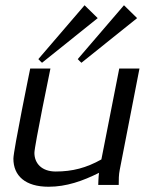

<svg xmlns="http://www.w3.org/2000/svg" viewBox="-20 -704 610 731"><path d="M31 -100C31 -35 76 7 165 7C233 7 295 -15 357 -46C355 -35 354 0 354 0H432C432 -19 432 -39 436 -58L511 -443H434L366 -97C309 -65 256 -51 192 -51C139 -51 111 -82 111 -122C111 -148 172 -443 172 -443H95C95 -443 31 -131 31 -100ZM126 -479C126 -478 140 -465 140 -465L352 -635L302 -684ZM276 -479C276 -478 290 -465 290 -465L502 -635L452 -684Z"/></svg>

Font: KpSans
Style: Italic
Weight: 400
Italic angle: -11°
Version: Version 0.66